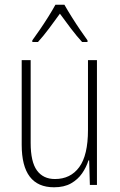

<svg xmlns="http://www.w3.org/2000/svg" viewBox="-20 -784 507 814"><path d="M391 -529V0H361L358 -104H355Q346 -75 328 -49Q310 -23 281 -6.5Q252 10 209 10Q72 10 72 -170V-529H110V-178Q110 -98 136.5 -61.5Q163 -25 213 -25Q279 -25 316 -75.5Q353 -126 353 -233V-529ZM253 -764Q266 -741 284.5 -711.5Q303 -682 321.5 -655Q340 -628 351 -613V-606H328Q305 -631 280 -664Q255 -697 234 -726Q214 -698 188.5 -664Q163 -630 141 -606H117V-613Q131 -632 149.5 -659Q168 -686 185.5 -714Q203 -742 215 -764Z"/></svg>

Font: Noto Sans Arabic Cond ExtLt
Style: Regular
Weight: 200
Width: 3
Designer: Monotype Design Team, Nadine Chahine, Nizar Qandah and Khaled Hosny
Foundry: Monotype Imaging Inc.
Version: Version 2.012; ttfautohint (v1.8.4.7-5d5b)